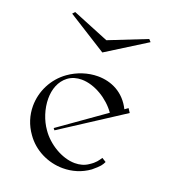

<svg xmlns="http://www.w3.org/2000/svg" viewBox="-132 -805 805 909"><g transform="rotate(20 271.0 -350.5)"><path d="M277 -572 475 -696 464 -708 275 -633 91 -708 80 -696ZM288 7C334 7 380 -6 420 -35C456 -65 460 -72 469 -90L448 -103C437 -87 429 -73 401 -55C381 -41 358 -35 333 -35C268 -35 195 -80 157 -136C129 -175 111 -229 111 -280C111 -326 126 -370 162 -397C182 -412 206 -418 230 -418C296 -418 369 -372 408 -316L183 -157L190 -148L497 -347L484 -367L467 -355C431 -428 365 -459 297 -459C247 -459 195 -442 153 -412C91 -368 55 -296 55 -222C55 -176 69 -130 98 -90C141 -28 214 7 288 7Z"/></g></svg>

Font: Cantique Normal
Style: Regular
Weight: 400
Designer: Sébastien Hayez
Foundry: Sébastien Hayez & Ariel Martín Pérez
Version: Version 1.000;hotconv 1.0.109;makeotfexe 2.5.65596